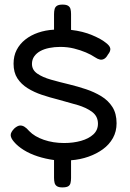

<svg xmlns="http://www.w3.org/2000/svg" viewBox="-20 -741 566 835"><path d="M487 -205Q487 -169 471 -140.5Q455 -112 427.5 -92Q400 -72 364.5 -59.5Q329 -47 289 -44V33Q289 46 286.5 55.5Q284 65 276 69.5Q268 74 251 74Q236 74 228 69Q220 64 217.5 54.5Q215 45 215 32V-45Q178 -50 144 -61Q110 -72 83.5 -88.5Q57 -105 41 -124Q27 -140 26.5 -153Q26 -166 43 -183Q56 -194 66 -195Q76 -196 86 -190Q96 -184 107 -171Q130 -147 170.5 -133Q211 -119 259 -119Q299 -119 332.5 -128.5Q366 -138 386 -156.5Q406 -175 406 -203Q406 -235 381 -254Q356 -273 316.5 -284.5Q277 -296 233 -308Q197 -317 162.5 -328.5Q128 -340 100 -357.5Q72 -375 55.5 -400.5Q39 -426 39 -464Q39 -498 52.5 -524Q66 -550 90 -569Q114 -588 146 -599Q178 -610 215 -612V-679Q215 -692 217.5 -701.5Q220 -711 228 -716Q236 -721 252 -721Q268 -721 276 -716Q284 -711 286.5 -702Q289 -693 289 -680V-611Q341 -605 381 -588Q421 -571 439 -556Q457 -543 459.5 -531Q462 -519 449 -503Q442 -490 433 -485Q424 -480 414.5 -482Q405 -484 393 -492Q377 -503 353.5 -513Q330 -523 302 -530Q274 -537 242 -537Q217 -537 194.5 -532.5Q172 -528 155.5 -519Q139 -510 129 -496Q119 -482 119 -463Q119 -437 142 -421Q165 -405 202 -394.5Q239 -384 281 -374Q318 -365 354 -353Q390 -341 420.5 -322.5Q451 -304 469 -275.5Q487 -247 487 -205Z"/></svg>

Font: Fredoka SemiExpanded
Style: Regular
Weight: 400
Width: 6
Designer: Ben Nathan
Foundry: Milena B. Brandão, Ben Nathan
Version: Version 2.001